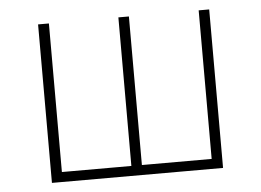

<svg xmlns="http://www.w3.org/2000/svg" viewBox="-43 -582 866 636"><g transform="rotate(-5 390.0 -263.5)"><path d="M105 -527H141V-33H372V-527H407V-33H639V-527H674V0H105Z"/></g></svg>

Font: Noto Sans CJK TC Thin
Style: Regular
Weight: 250
Designer: Ryoko NISHIZUKA ???? (kana & ideographs); Paul D. Hunt (Latin, Greek & Cyrillic); Wenlong ZHANG ??? (bopomofo); Sandoll 
Foundry: Adobe Systems Incorporated
Version: Version 1.004 January 19, 2016